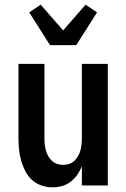

<svg xmlns="http://www.w3.org/2000/svg" viewBox="-20 -793 540 821"><path d="M204 8Q180 8 157 0Q134 -8 116.5 -24Q99 -40 88 -61.5Q77 -83 70.5 -106Q64 -129 61.5 -152.5Q59 -176 59 -200V-520H170V-200Q170 -187 171.5 -174Q173 -161 176.5 -148.5Q180 -136 186.5 -125Q193 -114 202.5 -105Q212 -96 224.5 -92Q237 -88 250 -88Q263 -88 275.5 -92Q288 -96 297.5 -105Q307 -114 313.5 -125Q320 -136 323.5 -148.5Q327 -161 328.5 -174Q330 -187 330 -200V-520H441V0H330V-82Q322 -62 310 -45Q298 -28 281.5 -15.5Q265 -3 245 2.5Q225 8 204 8ZM194 -600 105 -740 154 -773 250 -663 346 -773 395 -740 306 -600Z"/></svg>

Font: Iosevka Curly
Style: Bold
Weight: 700
Monospace: yes
Designer: Belleve Invis
Foundry: Belleve Invis
Version: Version 22.1.2; ttfautohint (v1.8.4)